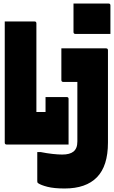

<svg xmlns="http://www.w3.org/2000/svg" viewBox="-20 -822 648 1092"><path d="M398 -802H597Q608 -802 608 -791V-629H409Q398 -629 398 -640ZM18 0Q7 0 7 -11V-700H176Q187 -700 187 -689V-185H239V-270H359Q370 -270 370 -260V0ZM583 -547Q594 -547 594 -536V-11Q594 122 531.5 186Q469 250 348 250Q287 250 250 240.5Q213 231 197 220Q192 217 192 209V43H212Q247 50 279 53.5Q311 57 334 57Q377 57 398 40Q409 31 414.5 17Q420 3 420 -18V-356H340Q329 -356 329 -367V-547Z"/></svg>

Font: Recursive Mn Lnr St Blk
Style: Regular
Weight: 900
Monospace: yes
Version: Version 1.079;hotconv 1.0.112;makeotfexe 2.5.65598; ttfautoh